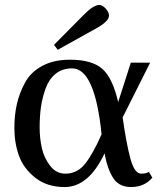

<svg xmlns="http://www.w3.org/2000/svg" viewBox="-20 -743 658 775"><path d="M475 -269Q490 -163 506.5 -102.5Q523 -42 550 -42Q569 -42 581 -49L595 -26Q563 12 509 12Q460 12 436.5 -25Q413 -62 402 -124Q338 12 241 12Q170 12 122.5 -25.5Q75 -63 56.5 -114.5Q38 -166 38 -227Q38 -278 48 -322.5Q58 -367 81 -409.5Q104 -452 150.5 -477Q197 -502 262 -502Q350 -502 392 -466Q434 -430 457 -331L508 -490H586ZM390 -201Q363 -467 271 -467Q232 -467 205 -445.5Q178 -424 164.5 -387Q151 -350 145.5 -312Q140 -274 140 -229Q140 -185 149 -145Q158 -105 182.5 -73.5Q207 -42 244 -42Q292 -42 324 -82.5Q356 -123 390 -201ZM198 -562 317 -682Q357 -723 381 -723Q393 -723 406.5 -708.5Q420 -694 420 -680Q420 -656 364 -626L213 -542Z"/></svg>

Font: Linguistics Pro
Style: Regular
Weight: 400
Designer: Stefan Peev, Context Ltd
Foundry: Stefan Peev, Context Ltd
Version: Version 001.000